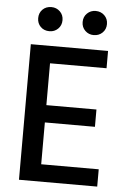

<svg xmlns="http://www.w3.org/2000/svg" viewBox="-58 -908 631 951"><g transform="rotate(5 257.0 -433.0)"><path d="M462 0H73V-674H457V-588H176V-380H425V-294H176V-86H462ZM379 -746Q354 -746 336.5 -763Q319 -780 319 -806Q319 -832 336.5 -849Q354 -866 379 -866Q405 -866 422.5 -849Q440 -832 440 -806Q440 -780 422.5 -763Q405 -746 379 -746ZM159 -746Q132 -746 115 -763Q98 -780 98 -806Q98 -832 115 -849Q132 -866 159 -866Q184 -866 201.5 -849Q219 -832 219 -806Q219 -780 201.5 -763Q184 -746 159 -746Z"/></g></svg>

Font: Hind Madurai Medium
Style: Regular
Weight: 500
Designer: Jyotish Sonowal
Foundry: Indian Type Foundry
Version: Version 1.001;PS 1.0;hotconv 1.0.86;makeotf.lib2.5.63406; tt